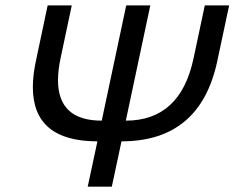

<svg xmlns="http://www.w3.org/2000/svg" viewBox="-20 -696 874 716"><path d="M397 0H307.1L343.3 -168.9Q102.5 -168.9 102.5 -371.1Q102.5 -415 113.8 -468.3L157.7 -675.8H247.6L206.1 -480Q196.3 -434.1 196.3 -397Q196.3 -246.1 359.4 -246.1L450.7 -675.8H540.5L449.2 -246.1Q652.3 -246.1 701.7 -478L743.7 -675.8H834.5L790.5 -469.2Q727.1 -168.9 433.1 -168.9Z"/></svg>

Font: Cadman
Style: Italic
Weight: 400
Italic angle: -12°
Designer: Paul James MIller
Foundry: High-Logic / Made with FontCreator
Version: Version 2.114;March 28, 2021;FontCreator 13.0.0.2683 64-bit